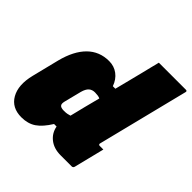

<svg xmlns="http://www.w3.org/2000/svg" viewBox="-203 -907 1074 1074"><g transform="rotate(45 334.5 -370.0)"><path d="M248 -560Q288 -560 318 -537.5Q348 -515 362 -475H382Q393 -518 404 -561.5Q415 -605 426 -649Q432 -675 438.5 -700Q445 -725 451 -750H665Q676 -750 673 -739L538 -199Q536 -193 539 -190Q541 -187 546 -187H575Q564 -142 552.5 -96.5Q541 -51 530 -6Q527 5 516 5H429Q376 5 341.5 -22Q307 -49 299 -93H279Q245 -38 209.5 -14Q174 10 123 10Q47 10 14 -48Q-19 -106 4 -199L44 -360Q69 -458 120.5 -509Q172 -560 248 -560ZM234 -194Q241 -184 266 -184Q281 -184 291.5 -186Q302 -188 311 -191Q322 -236 333.5 -282Q345 -328 357 -373Q349 -377 338 -378.5Q327 -380 316 -380Q294 -380 280 -367.5Q266 -355 258 -326L232 -223Q227 -202 234 -194Z"/></g></svg>

Font: Recursive Mn Lnr St XBk
Style: Italic
Weight: 1000
Italic angle: -15°
Monospace: yes
Version: Version 1.079;hotconv 1.0.112;makeotfexe 2.5.65598; ttfautoh